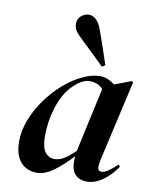

<svg xmlns="http://www.w3.org/2000/svg" viewBox="-88 -844 735 924"><g transform="rotate(10 279.5 -381.5)"><path d="M155 15Q127 15 102 2Q77 -11 61.5 -41Q46 -71 46 -120Q46 -173 67 -226.5Q88 -280 123 -328.5Q158 -377 201 -414.5Q244 -452 290 -474Q336 -496 377 -496Q397 -496 414.5 -488.5Q432 -481 448 -468L529 -499L537 -494L450 -111Q443 -83 443 -65Q443 -44 462 -44Q476 -44 494.5 -57Q513 -70 537 -92L545 -84Q530 -60 507.5 -37.5Q485 -15 457.5 0Q430 15 399 15Q365 15 344 -5.5Q323 -26 323 -69Q323 -83 324 -96Q284 -51 239.5 -18Q195 15 155 15ZM164 -165Q164 -112 181.5 -88.5Q199 -65 228 -65Q252 -65 276 -80Q300 -95 328 -123Q330 -135 333 -148L396 -436Q383 -452 365 -458Q347 -464 333 -464Q290 -464 243 -413Q206 -372 185 -305Q164 -238 164 -165ZM391 -552 376 -542Q348 -570 319.5 -597Q291 -624 263 -651Q241 -671 229 -687Q217 -703 217 -725Q217 -748 234 -763Q251 -778 271 -778Q315 -778 338 -707Q352 -667 365 -629.5Q378 -592 391 -552Z"/></g></svg>

Font: DM Serif Display
Style: Italic
Weight: 400
Italic angle: -12°
Designer: Colophon Foundry, Frank Grießhammer
Foundry: Colophon Foundry
Version: Version 5.100; ttfautohint (v1.8.2)